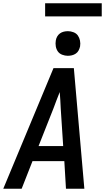

<svg xmlns="http://www.w3.org/2000/svg" viewBox="-23 -1150 643 1170"><path d="M-3 0 201 -490 303 -735H427L491 0H379L369 -168H175L109 0ZM362 -260 347 -490Q346 -515 344.5 -539.5Q343 -564 341 -589Q331 -564 321.5 -539.5Q312 -515 303 -490L212 -260ZM390 -810Q373 -810 356 -816.5Q339 -823 329.5 -836.5Q320 -850 317 -867.5Q314 -885 317 -903Q319 -916 325.5 -927.5Q332 -939 342.5 -946.5Q353 -954 365.5 -957Q378 -960 391 -960Q408 -960 425 -953.5Q442 -947 451.5 -933.5Q461 -920 464.5 -902.5Q468 -885 465 -867Q462 -854 456 -842.5Q450 -831 439 -823.5Q428 -816 415.5 -813Q403 -810 390 -810ZM252 -1050V-1130H597V-1050Z"/></svg>

Font: Iosevka Semibold Extended
Style: Italic
Weight: 600
Width: 7
Italic angle: -9°
Monospace: yes
Designer: Belleve Invis
Foundry: Belleve Invis
Version: Version 32.5.0; ttfautohint (v1.8.4)